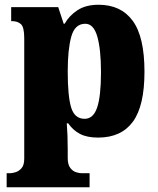

<svg xmlns="http://www.w3.org/2000/svg" viewBox="-20 -566 667 808"><path d="M8 222V163H23Q30 163 44.5 159Q59 155 70.5 142Q82 129 82 102V-405Q82 -452 68 -464.5Q54 -477 31 -477H27V-536H225L248 -466H252Q271 -500 306 -523Q341 -546 395 -546Q489 -546 538.5 -478.5Q588 -411 588 -264Q588 -120 539 -53.5Q490 13 393 13Q346 13 316.5 -2.5Q287 -18 267 -47H261Q263 -22 264 5.5Q265 33 265 63V99Q265 127 276 141Q287 155 301 159Q315 163 323 163H357V222ZM336 -66Q373 -66 389 -114Q405 -162 405 -262Q405 -358 389.5 -412Q374 -466 339 -466Q295 -466 280 -412Q265 -358 265 -265Q265 -161 279.5 -113.5Q294 -66 336 -66Z"/></svg>

Font: Noto Serif Lao SemiCondensed Black
Style: Regular
Weight: 900
Width: 4
Designer: Monotype Design Team
Foundry: Monotype Imaging Inc.
Version: Version 2.003; ttfautohint (v1.8.4.7-5d5b)